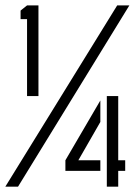

<svg xmlns="http://www.w3.org/2000/svg" viewBox="-20 -704 529 724"><path d="M382.8 0V-341.8H425.8V-99.6H452.1V-59.6H425.8V0ZM57.6 -631.8V-664.1L82 -683.6H125V-341.8H82V-631.8ZM226.6 -59.6V-99.6L358.4 -325.2V-244.1L275.4 -99.6H358.4V-59.6ZM0 0 421.9 -683.6H467.8L47.9 0Z"/></svg>

Font: Post No Bills Colombo
Style: Medium
Weight: 600
Designer: Kosala Senevirathne, Siva Puranthara, Lasantha Premarathna, Tharique Azeez
Foundry: Mooniak
Version: Version 1.220 ; ttfautohint (v1.5)